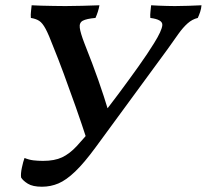

<svg xmlns="http://www.w3.org/2000/svg" viewBox="-20 -699 784 728"><path d="M139 9Q104 9 85.5 -2.5Q67 -14 60 -26Q58 -40 63 -63.5Q68 -87 73 -100Q90 -93 107 -91Q124 -89 143 -89Q187 -89 215.5 -102.5Q244 -116 270.5 -144.5Q297 -173 335 -219L313 -158Q290 -229 266.5 -295.5Q243 -362 221.5 -420Q200 -478 182 -522Q165 -567 153 -589.5Q141 -612 128.5 -620Q116 -628 97 -631Q96 -643 97.5 -655.5Q99 -668 100 -679Q114 -678 136.5 -677.5Q159 -677 183.5 -676.5Q208 -676 228 -676Q259 -676 292 -677Q325 -678 357 -679Q355 -667 351 -654.5Q347 -642 342 -631Q308 -628 294 -620.5Q280 -613 282.5 -593.5Q285 -574 300 -535Q317 -492 329.5 -459Q342 -426 352.5 -396Q363 -366 373.5 -334Q384 -302 397 -259L359 -252Q392 -293 430 -344Q468 -395 504 -445.5Q540 -496 564 -535Q594 -583 595.5 -604Q597 -625 550 -631Q549 -642 550.5 -655Q552 -668 553 -679Q568 -678 582.5 -677.5Q597 -677 612.5 -676.5Q628 -676 643 -676Q666 -676 694.5 -677Q723 -678 744 -679Q743 -666 739 -654Q735 -642 730 -631Q709 -626 691.5 -610.5Q674 -595 656.5 -570.5Q639 -546 615 -512L343 -141Q299 -81 265 -48.5Q231 -16 201.5 -3.5Q172 9 139 9Z"/></svg>

Font: Vollkorn Medium
Style: Italic
Weight: 500
Italic angle: -11°
Designer: Friedrich Althausen
Foundry: Friedrich Althausen
Version: Version 5.000